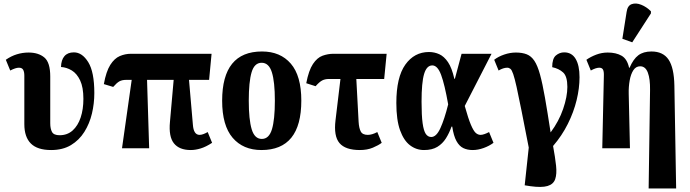

<svg xmlns="http://www.w3.org/2000/svg" viewBox="-20 -841 3916 1089"><path d="M270 10Q192 10 155 -27Q118 -64 118 -137V-412Q118 -433 111.5 -445Q105 -457 87 -457Q69 -457 38 -441L13 -502Q43 -523 75.5 -533Q108 -543 142 -543Q198 -543 231.5 -515Q265 -487 265 -407V-142Q265 -111 275 -92.5Q285 -74 318 -74Q362 -74 392 -101Q422 -128 437.5 -174.5Q453 -221 453 -280Q453 -346 434.5 -385Q416 -424 387 -441.5Q358 -459 326 -461Q327 -501 345.5 -522.5Q364 -544 399 -544Q446 -544 480.5 -488.5Q515 -433 515 -313Q515 -254 501.5 -197Q488 -140 458.5 -93Q429 -46 382.5 -18Q336 10 270 10Z M672 0 727 -388H696Q672 -388 657 -379.5Q642 -371 622 -348L569 -364Q582 -436 605.5 -473Q629 -510 659.5 -523Q690 -536 723 -536H1180L1166 -388H1052L1074 -134Q1078 -76 1112 -76Q1130 -76 1158 -92L1183 -31Q1148 -8 1118 1Q1088 10 1062 10Q997 10 966.5 -28Q936 -66 944 -150L965 -388H814L826 0Z M1463 10Q1359 10 1299.5 -59.5Q1240 -129 1240 -270Q1240 -549 1466 -549Q1570 -549 1629.5 -480Q1689 -411 1689 -270Q1689 10 1463 10ZM1465 -53Q1506 -53 1522.5 -108Q1539 -163 1539 -270Q1539 -377 1522 -431Q1505 -485 1464 -485Q1423 -485 1407 -431Q1391 -377 1391 -270Q1391 -163 1407.5 -108Q1424 -53 1465 -53Z M2021 10Q1939 10 1905.5 -29.5Q1872 -69 1883 -159L1911 -393H1845Q1824 -393 1808 -385Q1792 -377 1770 -352L1717 -369Q1731 -442 1755 -478Q1779 -514 1809.5 -525Q1840 -536 1872 -536H2173L2159 -393H2001L2014 -150Q2016 -115 2026 -95.5Q2036 -76 2066 -76Q2090 -76 2120 -92L2145 -31Q2127 -17 2095 -3.5Q2063 10 2021 10Z M2385 10Q2341 10 2305.5 -17Q2270 -44 2249 -102.5Q2228 -161 2228 -257Q2228 -403 2279 -474.5Q2330 -546 2413 -546Q2444 -546 2471.5 -533.5Q2499 -521 2521 -488.5Q2543 -456 2557 -394H2560L2598 -536H2768L2616 -240Q2636 -168 2651 -133Q2666 -98 2678.5 -87Q2691 -76 2706 -76Q2715 -76 2728 -80.5Q2741 -85 2754 -92L2779 -31Q2755 -13 2723 -1.5Q2691 10 2661 10Q2631 10 2608 -1Q2585 -12 2569 -41Q2553 -70 2545 -123H2541Q2528 -86 2509 -56Q2490 -26 2460.5 -8Q2431 10 2385 10ZM2426 -64Q2455 -64 2478 -114.5Q2501 -165 2522 -249Q2502 -362 2482 -416Q2462 -470 2432 -470Q2400 -470 2385.5 -421.5Q2371 -373 2371 -264Q2371 -186 2377 -142.5Q2383 -99 2395 -81.5Q2407 -64 2426 -64Z M2988 215 2956 210 2979 -4Q2954 -132 2937.5 -215.5Q2921 -299 2910 -348Q2899 -397 2891 -420.5Q2883 -444 2875 -450.5Q2867 -457 2857 -457Q2835 -457 2808 -441L2783 -502Q2806 -520 2839.5 -531.5Q2873 -543 2906 -543Q2942 -543 2967.5 -533Q2993 -523 3011 -496Q3029 -469 3043 -418Q3057 -367 3071 -287Q3085 -207 3103 -90Q3150 -153 3174 -223Q3198 -293 3198 -348Q3198 -408 3174 -430Q3150 -452 3112 -460Q3112 -509 3133 -526.5Q3154 -544 3180 -544Q3223 -544 3245 -507Q3267 -470 3267 -403Q3267 -341 3250.5 -273Q3234 -205 3200.5 -138Q3167 -71 3117 -13Q3129 52 3134 99Q3139 146 3129 175Q3119 204 3085.5 214Q3052 224 2988 215Z M3659 228 3667 -330Q3668 -393 3654.5 -429Q3641 -465 3611 -465Q3587 -465 3572.5 -443Q3558 -421 3551.5 -385Q3545 -349 3546 -309L3553 0H3396L3405 -410Q3406 -436 3400 -446.5Q3394 -457 3379 -457Q3360 -457 3331 -441L3306 -502Q3330 -519 3361.5 -531Q3393 -543 3427 -543Q3474 -543 3505.5 -525Q3537 -507 3548 -457H3551Q3572 -506 3600.5 -527.5Q3629 -549 3675 -549Q3741 -549 3772 -503Q3803 -457 3805 -356L3815 228ZM3566 -601 3510 -621 3534 -773Q3539 -809 3563 -817.5Q3587 -826 3617 -814Q3647 -802 3672 -777V-765Z"/></svg>

Font: Noto Serif ExtraCondensed ExtraBold
Style: Regular
Weight: 800
Width: 2
Designer: Monotype Design Team
Foundry: Monotype Imaging Inc.
Version: Version 2.013; ttfautohint (v1.8.4.7-5d5b)